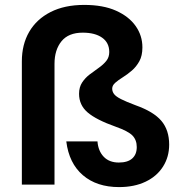

<svg xmlns="http://www.w3.org/2000/svg" viewBox="-20 -752 743 782"><path d="M465 10Q374 10 317.5 -38.5Q261 -87 250 -176H377Q380 -137 402.5 -113.5Q425 -90 464 -90Q500 -90 518.5 -106.5Q537 -123 537 -153Q537 -182 519.5 -200Q502 -218 451 -236Q372 -264 337 -294Q302 -324 302 -370Q302 -397 314.5 -416Q327 -435 345.5 -449Q364 -463 382.5 -476Q401 -489 413 -504Q425 -519 425 -540Q425 -578 396 -598.5Q367 -619 317 -619Q259 -619 230.5 -584Q202 -549 202 -492V0H69V-502Q69 -571 99 -622.5Q129 -674 186 -703Q243 -732 323 -732Q400 -732 452.5 -708.5Q505 -685 532.5 -646Q560 -607 560 -559Q560 -525 547.5 -502.5Q535 -480 517 -464.5Q499 -449 480.5 -437.5Q462 -426 449.5 -415Q437 -404 437 -391Q437 -379 444.5 -369Q452 -359 472.5 -348.5Q493 -338 533 -323Q606 -297 637.5 -259.5Q669 -222 669 -163Q669 -113 644 -73.5Q619 -34 573 -12Q527 10 465 10Z"/></svg>

Font: DM Sans 10pt
Style: Bold
Weight: 700
Version: Version 4.004;gftools[0.9.30]